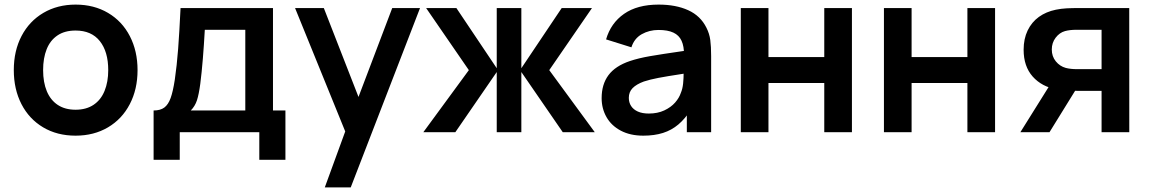

<svg xmlns="http://www.w3.org/2000/svg" viewBox="-20 -575 5001 835"><path d="M308.7 15Q228.5 15 167.6 -21.2Q106.7 -57.4 73.3 -122.2Q40 -186.9 40 -270.2Q40 -353.9 73.8 -418.6Q107.7 -483.2 168.8 -519.1Q230 -555 308.7 -555Q388.9 -555 450 -518.8Q511.2 -482.7 544.7 -417.8Q578.2 -353 578.2 -270.2Q578.2 -186.7 544.4 -122Q510.7 -57.2 449.5 -21.1Q388.3 15 308.7 15ZM308.7 -97.8Q355.2 -97.8 387.1 -119.3Q419 -140.8 434.8 -179.8Q450.7 -218.8 450.7 -270.2Q450.7 -350.2 414.2 -396.2Q377.7 -442.2 308.7 -442.2Q261.2 -442.2 229.8 -420.8Q198.2 -399.5 182.9 -360.9Q167.5 -322.2 167.5 -270.2Q167.5 -217 183.6 -178.2Q199.8 -139.5 231.2 -118.7Q262.8 -97.8 308.7 -97.8Z M648 -94.5Q677.3 -94.5 694.5 -107.2Q711.7 -120 722 -148.4Q732.3 -176.8 740.2 -228.5Q749.1 -289.3 754.7 -362.2Q760.2 -435.1 765.2 -540H1167.2V-94.5H1221.3V120H1107.7V0H761.7V120H648ZM809.7 -94.5H1046.8V-445.5H870.7Q867.1 -380.6 862.2 -319.7Q857.2 -258.8 851 -210.3Q844.9 -164.6 836.6 -139Q828.2 -113.3 809.7 -94.5Z M1392.5 240 1496.7 -45.3 1498.5 38.7 1263.2 -540H1388.3L1555.3 -111.8H1523.3L1685.8 -540H1806.7L1505.3 240Z M1821 0 2019 -270 1833.2 -540H1964.8L2140.3 -278.3V-540H2247.3V-278.3L2422.8 -540H2554.5L2368.7 -270L2566.7 0H2427.5L2247.3 -261.7V0H2140.3V-261.7L1960.2 0Z M2777.7 15Q2720.9 15 2679.9 -6.7Q2638.9 -28.4 2617.7 -65.6Q2596.5 -102.8 2596.5 -148Q2596.5 -208.2 2626.2 -248.1Q2656 -288.1 2719.3 -309.5Q2756.2 -321.9 2806.3 -330.7Q2856.4 -339.4 2948.8 -352.7Q2961.1 -354.6 2973.7 -356.2Q2986.2 -357.9 2998.2 -359.8L2954.8 -335.7Q2955.1 -373.6 2944.1 -397.6Q2933.2 -421.6 2908.7 -433.1Q2884.2 -444.7 2843.8 -444.7Q2803.8 -444.7 2771 -426.3Q2738.3 -407.9 2726 -369.2L2615.8 -403.7Q2636.3 -474.4 2693.9 -514.7Q2751.5 -555 2844.2 -555Q2919.4 -555 2973 -530.6Q3026.6 -506.2 3052.2 -454.5Q3065.3 -428.8 3069 -401Q3072.7 -373.2 3072.7 -331.3V0H2967V-117.2L2984.5 -97.8Q2959.6 -58.6 2930.2 -33.7Q2900.8 -8.8 2863.4 3.1Q2826 15 2777.7 15ZM2801.5 -81.2Q2839.9 -81.2 2869.1 -94.9Q2898.2 -108.6 2916 -129Q2933.8 -149.4 2940.8 -170.7Q2948.4 -188.3 2950.8 -211.4Q2953.2 -234.4 2953.2 -261.5V-271.7L2990.2 -260.5L2946.5 -253.4Q2878.8 -243.1 2842.5 -236.1Q2806.2 -229.1 2780 -220.5Q2747.7 -208.6 2731.2 -191.8Q2714.7 -174.9 2714.7 -149.5Q2714.7 -129.3 2724.7 -113.9Q2734.7 -98.5 2754.1 -89.8Q2773.6 -81.2 2801.5 -81.2Z M3201.7 0V-540H3322V-326.8H3564.7V-540H3685V0H3564.7V-214H3322V0Z M3824.2 0V-540H3944.5V-326.8H4187.2V-540H4307.5V0H4187.2V-214H3944.5V0Z M4770.7 0V-179.8H4673.8Q4612 -179.8 4576 -186.2Q4510.6 -197.7 4471.1 -242.1Q4431.7 -286.5 4431.7 -358.7Q4431.7 -405.9 4449.1 -442.3Q4466.6 -478.7 4498.1 -501.5Q4529.6 -524.2 4572 -532.8Q4594.9 -537.5 4619.1 -538.8Q4643.2 -540 4672.2 -540H4891L4891.2 0ZM4417.5 0 4546.7 -206.7H4672L4544.2 0ZM4661.7 -274.3H4770.7V-445.5H4661.7Q4632.5 -445.5 4611.7 -439.8Q4587.9 -433.2 4571 -411.1Q4554.2 -389.1 4554.2 -359.7Q4554.2 -329.7 4571.7 -308.2Q4589.2 -286.8 4614.8 -279.7Q4625.9 -276.8 4637.9 -275.6Q4649.8 -274.3 4661.7 -274.3Z"/></svg>

Font: Manrope
Style: Regular
Weight: 400
Designer: Mikhail Sharanda
Foundry: Mikhail Sharanda
Version: Version 4.503